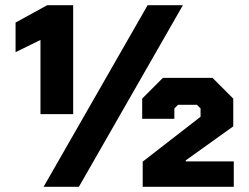

<svg xmlns="http://www.w3.org/2000/svg" viewBox="-20 -720 961 740"><path d="M685 -700 284 0H148L549 -700ZM136 -566 40 -519V-633L162 -700H262V-280H136ZM530 -97 753 -270V-302L739 -316H666L652 -302V-262H528V-340L608 -420H799L879 -340V-233L696 -102V-98H881V0H530Z"/></svg>

Font: Chakra Petch
Style: Bold
Weight: 700
Designer: Katatrad Aksorn Co.,Ltd.
Foundry: Cadson Demak Co.,Ltd.
Version: Version 1.000; ttfautohint (v1.6)